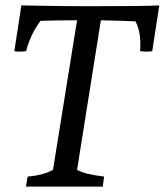

<svg xmlns="http://www.w3.org/2000/svg" viewBox="-20 -690 609 710"><path d="M176 -62 265 -615Q186 -615 130 -613Q110 -587 96 -556Q82 -525 77 -501Q61 -499 53 -499Q39 -499 33 -501L59 -670Q209 -667 302 -667Q520 -667 569 -670L543 -501Q535 -499 521 -499Q512 -499 498 -501Q499 -509 499 -526Q499 -578 481 -611Q447 -613 353 -615L265 -62Q291 -46 365 -37L360 0H76L82 -37Q141 -42 176 -62Z"/></svg>

Font: Caladea
Style: Italic
Weight: 400
Italic angle: -9°
Designer: Carolina Giovagnoli and Andres Torresi
Foundry: Carolina Giovagnoli & Andres Torresi
Version: Version 1.001